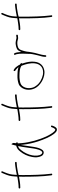

<svg xmlns="http://www.w3.org/2000/svg" viewBox="1026 -1786 910 3002"><g transform="rotate(-90 1481.0 -285.0)"><path d="M34 -436C34 -429 41 -423 47 -423H55C110 -423 167 -434 220 -443V-437C219 -420 219 -402 219 -383C219 -235 222 -69 240 56L241 66C245 83 269 80 267 63L265 53C249 -74 245 -236 245 -383C245 -404 245 -426 246 -446V-449C271 -457 299 -462 326 -466C356 -471 400 -479 429 -479H438C446 -479 451 -484 451 -491C451 -500 446 -505 438 -505H429C423 -505 410 -504 389 -501H388C341 -497 290 -484 248 -477V-483C248 -490 248 -497 249 -503C253 -575 263 -604 285 -661L303 -703C309 -719 286 -727 280 -713L262 -670C238 -612 227 -581 223 -504V-503C222 -494 222 -485 221 -474V-470C211 -468 200 -466 190 -464C148 -458 97 -449 54 -449H47C40 -449 34 -442 34 -436Z M522 -175C524 -135 536 -95 554 -75C576 -53 609 -48 634 -73C661 -101 676 -156 685 -211C694 -266 701 -325 710 -380L716 -416L720 -379C729 -297 747 -219 772 -143C799 -60 840 39 883 96C904 125 923 141 939 147C979 160 998 126 1011 94L1019 72C1025 58 999 53 996 61V62L987 84C982 97 975 108 968 116C962 125 954 126 947 122C934 118 920 103 904 81C887 56 867 24 848 -17C799 -124 757 -263 744 -402C742 -421 741 -438 741 -453V-462C749 -464 757 -465 757 -471V-472C758 -481 754 -486 743 -489C744 -506 746 -518 747 -530C738 -555 729 -561 726 -560C725 -559 723 -556 721 -549C717 -539 708 -505 705 -487L704 -486C701 -485 699 -485 697 -485C658 -473 638 -455 612 -422C575 -378 540 -310 528 -239C524 -215 521 -193 522 -175ZM553 -235C565 -301 597 -363 632 -406C651 -428 664 -450 698 -457L696 -445C680 -375 673 -291 660 -215C654 -179 635 -72 592 -80C586 -81 578 -86 572 -93C546 -124 544 -184 553 -235ZM554 -75ZM1011 94Z M1090 -436C1090 -429 1097 -423 1103 -423H1111C1166 -423 1223 -434 1276 -443V-437C1275 -420 1275 -402 1275 -383C1275 -235 1278 -69 1296 56L1297 66C1301 83 1325 80 1323 63L1321 53C1305 -74 1301 -236 1301 -383C1301 -404 1301 -426 1302 -446V-449C1327 -457 1355 -462 1382 -466C1412 -471 1456 -479 1485 -479H1494C1502 -479 1507 -484 1507 -491C1507 -500 1502 -505 1494 -505H1485C1479 -505 1466 -504 1445 -501H1444C1397 -497 1346 -484 1304 -477V-483C1304 -490 1304 -497 1305 -503C1309 -575 1319 -604 1341 -661L1359 -703C1365 -719 1342 -727 1336 -713L1318 -670C1294 -612 1283 -581 1279 -504V-503C1278 -494 1278 -485 1277 -474V-470C1267 -468 1256 -466 1246 -464C1204 -458 1153 -449 1110 -449H1103C1096 -449 1090 -442 1090 -436Z M1587 -352C1565 -279 1587 -209 1621 -163C1647 -127 1691 -92 1735 -72C1775 -54 1831 -37 1885 -48C1959 -63 2007 -115 2016 -195C2025 -254 2011 -317 1997 -364L1988 -391L1990 -394C2007 -411 1979 -423 1971 -430C1968 -438 1965 -444 1961 -450V-451C1946 -476 1921 -507 1901 -518H1900L1889 -525C1877 -535 1863 -513 1875 -503L1886 -496C1895 -491 1910 -475 1921 -464L1934 -450L1916 -455C1884 -464 1846 -467 1804 -467C1753 -469 1709 -462 1672 -449C1632 -436 1601 -396 1587 -352ZM1614 -224C1586 -306 1616 -398 1681 -420C1714 -431 1758 -438 1803 -436C1863 -436 1913 -430 1951 -407L1952 -406L1957 -395C1978 -341 2000 -269 1991 -193C1980 -104 1916 -52 1814 -69C1742 -84 1678 -122 1642 -174C1631 -189 1620 -205 1614 -224ZM1803 -436ZM1885 -496H1886ZM1991 -410Z M2093 -30C2093 -22 2098 -16 2104 -16C2114 -16 2117 -20 2119 -29L2120 -47C2124 -97 2144 -145 2154 -193C2159 -225 2169 -257 2171 -286C2173 -308 2175 -332 2181 -351L2189 -379L2199 -410C2210 -442 2232 -458 2265 -464L2280 -467C2299 -471 2321 -470 2339 -467C2358 -464 2374 -454 2392 -457H2393C2402 -457 2416 -458 2422 -460H2430C2444 -463 2443 -490 2427 -486H2420C2411 -484 2402 -484 2393 -482H2392C2387 -482 2383 -483 2379 -484L2363 -488C2356 -490 2349 -491 2342 -492L2321 -495C2299 -498 2278 -492 2258 -489L2239 -483C2232 -480 2223 -478 2217 -474C2197 -463 2188 -448 2178 -425L2170 -406L2168 -427C2165 -462 2161 -491 2149 -514H2148C2141 -532 2118 -516 2125 -504H2126C2129 -496 2132 -492 2135 -479C2142 -451 2143 -418 2143 -384C2143 -370 2143 -357 2142 -346C2142 -327 2140 -312 2140 -297V-279C2140 -273 2141 -256 2137 -252V-250L2138 -249V-247C2131 -213 2125 -178 2116 -145C2108 -113 2096 -80 2094 -50ZM2154 -188Z M2510 -436C2510 -429 2517 -423 2523 -423H2531C2586 -423 2643 -434 2696 -443V-437C2695 -420 2695 -402 2695 -383C2695 -235 2698 -69 2716 56L2717 66C2721 83 2745 80 2743 63L2741 53C2725 -74 2721 -236 2721 -383C2721 -404 2721 -426 2722 -446V-449C2747 -457 2775 -462 2802 -466C2832 -471 2876 -479 2905 -479H2914C2922 -479 2927 -484 2927 -491C2927 -500 2922 -505 2914 -505H2905C2899 -505 2886 -504 2865 -501H2864C2817 -497 2766 -484 2724 -477V-483C2724 -490 2724 -497 2725 -503C2729 -575 2739 -604 2761 -661L2779 -703C2785 -719 2762 -727 2756 -713L2738 -670C2714 -612 2703 -581 2699 -504V-503C2698 -494 2698 -485 2697 -474V-470C2687 -468 2676 -466 2666 -464C2624 -458 2573 -449 2530 -449H2523C2516 -449 2510 -442 2510 -436Z"/></g></svg>

Font: Stray Cat
Style: Lt
Weight: 300
Version: Version 1.0